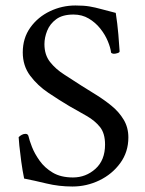

<svg xmlns="http://www.w3.org/2000/svg" viewBox="-20 -670 530 700"><path d="M255 -650Q286 -650 306.5 -646.5Q327 -643 348.5 -637Q370 -631 402 -623Q408 -585 411.5 -544.5Q415 -504 416 -484Q417 -479 409 -476.5Q401 -474 396 -474Q389 -474 385 -478Q383 -496 373 -520Q363 -544 345.5 -566Q328 -588 303.5 -602.5Q279 -617 248 -617Q208 -617 185 -600Q162 -583 152 -558Q142 -533 142 -509Q142 -470 162.5 -444Q183 -418 214.5 -398Q246 -378 278 -357Q302 -342 331 -324Q360 -306 387 -284Q414 -262 431 -233.5Q448 -205 448 -169Q448 -116 418.5 -75.5Q389 -35 342.5 -12.5Q296 10 244 10Q195 10 149.5 -1Q104 -12 68 -19Q62 -48 57.5 -81Q53 -114 50.5 -139Q48 -164 48 -170Q53 -175 59.5 -178.5Q66 -182 73 -182Q82 -182 84 -173Q87 -159 96.5 -134.5Q106 -110 124.5 -84Q143 -58 172.5 -40.5Q202 -23 246 -23Q293 -23 328 -54.5Q363 -86 363 -143Q363 -184 344.5 -207Q326 -230 296.5 -247Q267 -264 233 -283Q196 -305 156.5 -331.5Q117 -358 90 -394Q63 -430 63 -479Q63 -531 90.5 -569.5Q118 -608 162 -629Q206 -650 255 -650Z"/></svg>

Font: Amiri
Style: Regular
Weight: 400
Designer: Khaled Hosny
Version: Version 0.114